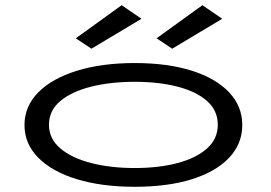

<svg xmlns="http://www.w3.org/2000/svg" viewBox="-20 -709 1040 737"><path d="M497 8Q371 8 275.5 -21Q180 -50 127 -103.5Q74 -157 74 -229Q74 -301 127 -354.5Q180 -408 275.5 -437.5Q371 -467 497 -467Q624 -467 716.5 -437.5Q809 -408 859.5 -354.5Q910 -301 910 -229Q910 -157 859.5 -103.5Q809 -50 716.5 -21Q624 8 497 8ZM497 -64Q589 -64 661 -83Q733 -102 774.5 -139Q816 -176 816 -230Q816 -285 774.5 -321.5Q733 -358 661 -376.5Q589 -395 497 -395Q405 -395 330.5 -376.5Q256 -358 212 -321.5Q168 -285 168 -230Q168 -176 212 -139Q256 -102 330.5 -83Q405 -64 497 -64ZM641 -522 581 -562 757 -689 833 -637ZM331 -522 271 -562 447 -689 523 -637Z"/></svg>

Font: Inconsolata UltraExpanded
Style: Regular
Weight: 400
Width: 9
Monospace: yes
Designer: Raph Levien, Cyreal, Brenton Simpson
Foundry: Raph Levien, Cyreal, Google
Version: Version 3.000; ttfautohint (v1.8.2.53-6de2)